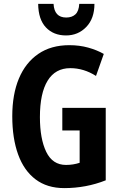

<svg xmlns="http://www.w3.org/2000/svg" viewBox="-20 -956 614 986"><path d="M300 -402H523V-30Q422 10 310 10Q222 10 162.5 -35Q103 -80 73 -163Q43 -246 43 -359Q43 -471 77 -552.5Q111 -634 176.5 -679Q242 -724 336 -724Q388 -724 433 -711.5Q478 -699 513 -679L473 -566Q410 -606 341 -606Q264 -606 224.5 -541.5Q185 -477 185 -355Q185 -243 217.5 -176Q250 -109 319 -109Q356 -109 389 -120V-286H300ZM465 -936Q465 -861 423 -817.5Q381 -774 319 -774Q255 -774 216 -815Q177 -856 176 -936H255Q259 -866 320 -866Q350 -866 367.5 -882.5Q385 -899 387 -936Z"/></svg>

Font: Noto Sans Arabic ExtCond
Style: Bold
Weight: 700
Width: 2
Designer: Monotype Design Team, Nadine Chahine, Nizar Qandah and Khaled Hosny
Foundry: Monotype Imaging Inc.
Version: Version 2.012; ttfautohint (v1.8.4.7-5d5b)